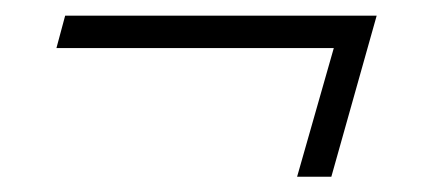

<svg xmlns="http://www.w3.org/2000/svg" viewBox="-20 -255 559 249"><path d="M365.3 -25.8 412.9 -192.7H53.2L64.5 -234.7H468.5L409.7 -25.8Z"/></svg>

Font: Playfair 9pt
Style: Bold Italic
Weight: 700
Italic angle: -15.6°
Designer: Claus Eggers Sørensen
Foundry: Claus Eggers Sørensen
Version: Version 2.203